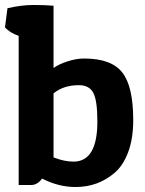

<svg xmlns="http://www.w3.org/2000/svg" viewBox="-25 -743 582 771"><path d="M5 -710Q61 -723 109 -723Q157 -723 190 -720V-470Q211 -485 246 -496.5Q281 -508 313 -508Q422 -508 466 -452Q510 -396 510 -261Q510 -186 489.5 -131.5Q469 -77 434 -48Q368 8 278 8Q210 8 144 -26Q125 0 100 0H50V-599Q15 -611 -5 -633ZM270 -94Q366 -94 366 -255Q366 -340 349.5 -370.5Q333 -401 292 -401Q230 -401 190 -368V-111Q233 -94 270 -94Z"/></svg>

Font: Patua One
Style: Regular
Weight: 400
Designer: luciano Vergara
Foundry: Luciano Vergara
Version: Version 1.002